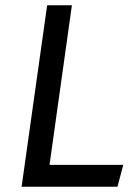

<svg xmlns="http://www.w3.org/2000/svg" viewBox="-20 -709 532 729"><path d="M159 -689H253L168 -83H448L426 0H62Z"/></svg>

Font: Fira Sans Variable
Style: Italic
Weight: 397
Italic angle: -8°
Designer: Carrois Corporate & Edenspiekermann AG
Foundry: Carrois Corporate GbR & Edenspiekermann AG
Version: Version 4.202